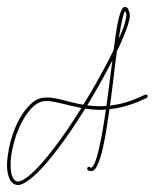

<svg xmlns="http://www.w3.org/2000/svg" viewBox="-20 -500 441 548"><path d="M114.3 -211.9C118.2 -211.9 122.6 -211.4 127.4 -210.4C146 -208 168 -201.2 193.8 -195.8C200.2 -194.8 206.1 -192.9 212.4 -191.9C188 -152.3 162.6 -115.2 137.7 -82C104.5 -38.1 72.8 -2.9 48.8 11.7C41.5 16.1 35.6 18.1 31.2 18.1C30.3 18.1 29.3 17.6 28.3 17.6C23.4 16.6 19.5 12.7 16.6 7.3C12.2 -1 10.3 -12.7 10.3 -29.3C10.3 -36.6 10.7 -44.9 11.7 -53.2C18.1 -105.5 43.9 -171.9 80.6 -200.7C91.3 -209 101.6 -211.9 114.3 -211.9ZM300.8 -327.1C298.3 -306.6 294.9 -285.6 292.5 -263.7C290 -241.7 286.6 -219.7 283.7 -197.8C277.3 -196.8 271 -196.8 264.6 -196.8C252 -196.8 240.2 -198.2 229 -199.2C234.4 -208.5 240.2 -218.3 245.6 -227.5C266.1 -261.7 284.2 -295.9 300.8 -327.1ZM336.9 -468.8C337.9 -467.8 338.9 -465.8 339.8 -461.9C339.8 -460.9 340.8 -460 340.8 -458C340.8 -453.1 339.4 -444.3 336.4 -433.6C332.5 -420.9 326.2 -406.2 318.8 -388.7C321.3 -403.3 323.2 -417.5 325.7 -429.2C329.6 -448.7 334 -464.4 336.9 -468.8ZM336.9 -480C335.9 -480 334 -480 333 -479C330.6 -478 329.1 -475.6 328.1 -473.6C323.2 -465.3 319.3 -450.7 315.4 -431.2C311.5 -411.6 308.1 -385.7 304.2 -356.9C286.1 -319.3 262.7 -276.4 236.8 -232.4C230.5 -221.7 224.1 -211.9 217.8 -201.2C210.4 -202.1 202.6 -203.6 195.8 -205.6C170.9 -210.9 148.4 -218.3 128.9 -220.7C124 -221.7 119.1 -221.7 114.7 -221.7C100.1 -221.7 86.9 -218.8 74.2 -208.5C33.7 -176.3 8.3 -108.4 2 -54.2C1 -45.4 0 -37.1 0 -28.8C0 -12.2 2.9 2 8.3 12.7C12.7 20 18.1 26.4 26.4 27.3C27.3 27.3 29.3 28.3 31.2 28.3C38.1 28.3 45.9 24.4 54.2 19.5C80.6 2.9 111.8 -31.2 145.5 -75.7C171.4 -109.9 198.2 -149.4 223.1 -189.9C236.3 -188 250 -186.5 264.6 -186.5C270 -186.5 275.9 -186.5 282.2 -187.5C276.9 -149.4 271 -114.3 264.6 -85.4C259.8 -61.5 254.4 -43.5 249 -32.2C246.6 -26.9 243.2 -22.9 241.2 -22C239.3 -21 239.3 -20.5 236.8 -22.5C235.8 -23.4 234.4 -23.9 233.4 -23.9C231.4 -23.9 231 -22.9 230 -22C229 -21 229 -19.5 229 -18.6C229 -16.6 229.5 -15.6 230.5 -14.6C234.9 -10.7 242.7 -10.7 247.1 -13.7C251.5 -16.6 254.4 -21 257.3 -27.3C263.7 -40 270 -59.6 274.9 -83.5C281.2 -112.8 287.1 -149.9 292.5 -188.5C323.7 -191.4 359.4 -201.2 398.9 -220.7C400.9 -221.7 401.4 -223.1 401.4 -225.1C401.4 -226.1 401.9 -226.6 400.9 -227.5C399.9 -229.5 397.9 -230 396 -230C395 -230 395.5 -231 394.5 -230C356.9 -211.4 323.2 -201.7 293.9 -198.7C296.9 -219.7 299.8 -241.7 302.2 -262.7C306.2 -294.9 309.6 -325.2 313.5 -354C317.4 -361.3 321.3 -369.1 324.2 -376C333.5 -397 341.3 -416 345.7 -430.7C348.6 -441.4 350.6 -450.2 350.6 -457C350.6 -460 350.1 -462.4 349.1 -464.8C346.7 -471.7 345.7 -476.6 341.3 -479C340.3 -480 337.9 -480 336.9 -480Z"/></svg>

Font: Oshawa
Style: Regular
Weight: 400
Designer: Sadat Fauzi
Foundry: Intuisi Creative
Version: Version 001.000